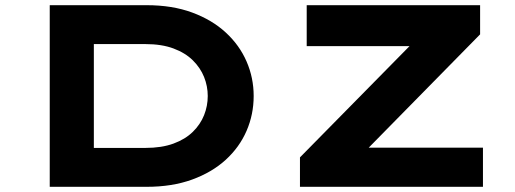

<svg xmlns="http://www.w3.org/2000/svg" viewBox="-20 -720 1984 740"><path d="M171.7 0V-700H545.2Q644.1 -700 720.7 -671.7Q797.4 -643.4 850.2 -594.6Q903.1 -545.9 930.4 -482.9Q957.7 -419.9 957.7 -350Q957.7 -279.1 930.4 -215.9Q903.1 -152.7 850 -104.1Q796.8 -55.6 720.1 -27.8Q643.5 0 545.2 0ZM341.7 -116 319.2 -149.9H540.2Q603.1 -149.9 648.6 -166.6Q694.1 -183.3 723.2 -211.9Q752.3 -240.4 766.5 -276Q780.7 -311.6 780.7 -350Q780.7 -387.9 766.5 -423.3Q752.3 -458.7 723.2 -487.5Q694.1 -516.2 648.6 -533.2Q603.1 -550.1 540.2 -550.1H316.2L341.7 -582ZM1136.1 0V-113.4L1628.1 -613L1711.4 -542.3H1162.1V-700H1830.4V-587.6L1338.3 -87L1256.1 -150.8H1841.4V0Z"/></svg>

Font: Lexend Zetta
Style: Regular
Weight: 400
Designer: Bonnie Shaver-Troup, Thomas Jockin
Foundry: Lexend
Version: Version 1.007